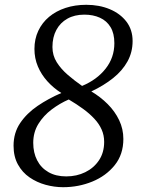

<svg xmlns="http://www.w3.org/2000/svg" viewBox="-20 -771 598 800"><path d="M243 9Q206.5 9 170 -1Q133.5 -11 103.2 -31.8Q73 -52.5 54.8 -85.5Q36.5 -118.5 36.5 -164Q36.5 -217.5 64 -258.2Q91.5 -299 136.8 -329.8Q182 -360.5 235.5 -383.5Q202.5 -404.5 177.2 -432.5Q152 -460.5 137.8 -494.2Q123.5 -528 123.5 -567Q123.5 -608.5 139.5 -642.5Q155.5 -676.5 184.5 -700.8Q213.5 -725 253 -738Q292.5 -751 339.5 -751Q393.5 -751 437.2 -732.8Q481 -714.5 506.8 -680.8Q532.5 -647 532.5 -600Q532.5 -553.5 511.2 -515Q490 -476.5 451.2 -445.5Q412.5 -414.5 360.5 -390Q398.5 -367.5 428.8 -337.2Q459 -307 476.5 -270.2Q494 -233.5 494 -192Q494 -127.5 458 -82.8Q422 -38 364.8 -14.5Q307.5 9 243 9ZM322 -413Q383.5 -438.5 420 -484.8Q456.5 -531 456.5 -591Q456.5 -632 440.5 -658.2Q424.5 -684.5 396.2 -697.2Q368 -710 331.5 -710Q290.5 -710 260.8 -693.2Q231 -676.5 214.8 -646.2Q198.5 -616 198.5 -575Q198.5 -540 216.5 -511.5Q234.5 -483 262.8 -458.8Q291 -434.5 322 -413ZM256 -36Q299.5 -36 335.2 -53.5Q371 -71 392.5 -103.2Q414 -135.5 414 -180Q414 -207.5 403.5 -231.2Q393 -255 373.2 -276.2Q353.5 -297.5 326.5 -317.2Q299.5 -337 266.5 -356.5Q229.5 -340.5 195.5 -315Q161.5 -289.5 140 -254.8Q118.5 -220 118.5 -176Q118.5 -134.5 134.8 -103Q151 -71.5 181.8 -53.8Q212.5 -36 256 -36Z"/></svg>

Font: Merriweather 7pt Light
Style: Italic
Weight: 300
Italic angle: -7.8°
Designer: Eben Sorkin
Foundry: Eben Sorkin
Version: Version 2.200;gftools[0.9.31]